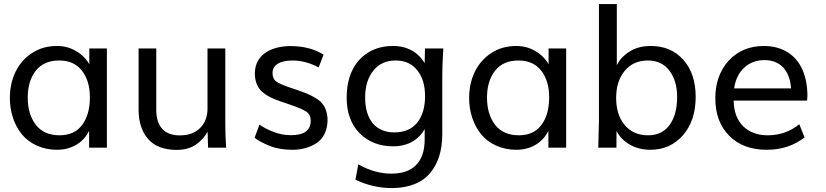

<svg xmlns="http://www.w3.org/2000/svg" viewBox="-20 -746 4173 970"><path d="M280.8 -62.5C228.5 -62.5 188.5 -80.1 161.1 -115.2C133.8 -150.9 120.1 -196.8 120.1 -252.9C120.1 -309.1 133.8 -354 160.6 -388.7C188 -423.3 227.5 -440.4 279.8 -440.4C329.1 -440.4 367.2 -423.3 394 -388.7C420.9 -354.5 434.1 -309.6 434.1 -254.4C434.1 -195.8 420.9 -148.9 394.5 -114.3C368.7 -79.6 330.6 -62.5 280.8 -62.5ZM268.1 10.7C342.3 10.7 401.4 -25.4 430.2 -85.4V0H520V-501H431.2V-421.4C416 -448.2 394 -470.7 364.7 -487.8C335.9 -504.9 303.7 -513.7 268.1 -513.7C220.2 -513.7 178.2 -502 141.6 -478C68.8 -430.7 29.8 -348.1 29.8 -250.5C29.8 -179.7 51.8 -115.2 90.8 -66.9C130.4 -19.5 193.4 10.7 268.1 10.7Z M873 11.2C911.6 11.2 943.4 2.4 969.2 -15.1C995.1 -33.2 1014.6 -54.7 1028.8 -80.6L1031.2 0H1122.6C1119.6 -38.1 1118.2 -79.6 1118.2 -124V-501H1028.3V-196.8C1028.3 -157.2 1016.1 -124.5 991.2 -99.6C966.3 -74.7 932.1 -62 888.2 -62C811.5 -62 769.5 -105.5 769.5 -191.4V-501H680.2V-191.4C680.2 -129.4 696.3 -80.1 728.5 -43.5C760.7 -6.8 809.1 11.2 873 11.2Z M1457.5 10.7C1503.9 10.7 1543.9 -0.5 1578.6 -22.5C1613.3 -45.4 1634.8 -86.4 1634.8 -139.6C1634.8 -175.3 1623.5 -204.1 1607.9 -223.1C1600.6 -232.4 1589.4 -241.7 1575.2 -250C1561 -258.8 1547.9 -265.6 1535.6 -271C1523.4 -276.4 1506.8 -282.2 1486.3 -289.6C1481 -291.5 1464.4 -297.4 1436 -306.6C1404.3 -317.9 1383.3 -328.1 1372.6 -336.4C1362.3 -345.2 1356.9 -358.9 1356.9 -377C1356.9 -417.5 1393.6 -440.4 1458 -440.4C1502 -440.4 1545.9 -428.7 1589.8 -405.3L1614.7 -469.7C1569.3 -498.5 1513.7 -513.2 1447.8 -513.2C1355 -513.2 1267.6 -473.1 1267.6 -374.5C1267.6 -341.3 1277.3 -314.9 1291.5 -295.9C1298.8 -286.6 1308.1 -278.3 1319.8 -270C1343.3 -254.4 1363.8 -245.6 1397 -233.9L1439.9 -219.2C1483.4 -204.6 1512.2 -192.4 1527.3 -182.1C1542.5 -171.9 1549.8 -156.7 1549.8 -136.2C1549.8 -87.4 1516.6 -63 1450.2 -63C1420.4 -63 1390.6 -68.4 1361.8 -79.6C1333 -90.8 1309.6 -103 1291 -116.7L1266.1 -49.8C1284.2 -35.6 1310.1 -22 1342.8 -8.8C1376 4.4 1414.1 10.7 1457.5 10.7Z M1972.2 -77.1C1878.4 -77.1 1824.7 -141.6 1824.7 -252.9C1824.7 -309.1 1838.4 -354 1865.7 -388.7C1893.1 -423.3 1930.7 -440.4 1978.5 -440.4C2025.4 -440.4 2062 -423.8 2087.9 -391.1C2114.3 -358.4 2127.4 -314.9 2127.4 -259.8C2127.4 -204.1 2114.3 -159.7 2087.9 -126.5C2061.5 -93.8 2022.9 -77.1 1972.2 -77.1ZM1960.9 204.1C2048.3 204.1 2115.2 175.3 2154.8 126C2195.3 76.7 2214.4 11.2 2214.4 -68.4V-366.2C2214.4 -401.9 2216.3 -446.8 2219.7 -501H2127L2125.5 -426.8C2096.2 -477.5 2042.5 -513.7 1966.3 -513.7C1917 -513.7 1874 -502.4 1838.4 -479.5C1766.6 -434.6 1731.4 -354 1731.4 -252C1731.4 -176.8 1753.4 -117.2 1796.9 -72.8C1840.8 -28.8 1897.5 -6.8 1966.8 -6.8C2044.4 -6.8 2097.7 -43.5 2125.5 -93.8V-41.5C2125.5 74.2 2064.5 131.3 1957.5 131.3C1901.4 131.3 1845.2 115.7 1790 84L1775.9 161.6C1833.5 189.9 1895 204.1 1960.9 204.1Z M2601.1 -62.5C2548.8 -62.5 2508.8 -80.1 2481.4 -115.2C2454.1 -150.9 2440.4 -196.8 2440.4 -252.9C2440.4 -309.1 2454.1 -354 2481 -388.7C2508.3 -423.3 2547.9 -440.4 2600.1 -440.4C2649.4 -440.4 2687.5 -423.3 2714.4 -388.7C2741.2 -354.5 2754.4 -309.6 2754.4 -254.4C2754.4 -195.8 2741.2 -148.9 2714.8 -114.3C2689 -79.6 2650.9 -62.5 2601.1 -62.5ZM2588.4 10.7C2662.6 10.7 2721.7 -25.4 2750.5 -85.4V0H2840.3V-501H2751.5V-421.4C2736.3 -448.2 2714.4 -470.7 2685.1 -487.8C2656.2 -504.9 2624 -513.7 2588.4 -513.7C2540.5 -513.7 2498.5 -502 2461.9 -478C2389.2 -430.7 2350.1 -348.1 2350.1 -250.5C2350.1 -179.7 2372.1 -115.2 2411.1 -66.9C2450.7 -19.5 2513.7 10.7 2588.4 10.7Z M3253.9 -62.5C3204.1 -62.5 3164.6 -80.1 3135.7 -114.7C3106.9 -149.4 3092.8 -195.3 3092.8 -252C3092.8 -308.1 3107.4 -353.5 3136.2 -388.2C3165 -422.9 3204.1 -440.4 3253.4 -440.4C3299.8 -440.4 3335.9 -423.3 3361.8 -389.2C3387.7 -355.5 3400.9 -311 3400.9 -255.9C3400.9 -196.8 3388.2 -149.4 3362.8 -114.7C3337.9 -80.1 3301.3 -62.5 3253.9 -62.5ZM3265.6 10.7C3332.5 10.7 3387.2 -13.7 3430.2 -62.5C3473.1 -111.8 3494.6 -176.3 3494.6 -256.8C3494.6 -334.5 3474.1 -397 3432.6 -443.4C3391.6 -490.2 3336.4 -513.7 3267.1 -513.7C3224.6 -513.7 3188.5 -503.9 3158.7 -484.4C3128.9 -465.3 3108.4 -442.4 3096.2 -416V-725.6H3005.9V-131.8C3005.9 -119.6 3004.9 -75.7 3002.4 0H3094.2L3094.7 -85C3107.9 -57.6 3129.4 -34.7 3159.7 -16.6C3190.4 1.5 3225.6 10.7 3265.6 10.7Z M3689 -299.3C3695.3 -343.8 3712.4 -378.9 3739.7 -404.3C3767.6 -429.7 3801.8 -442.4 3842.8 -442.4C3920.9 -442.4 3970.2 -391.1 3976.6 -299.3ZM3854 10.7C3927.7 10.7 3991.2 -10.3 4044.9 -51.8L4018.1 -118.2C3971.7 -81.1 3918.9 -62.5 3858.9 -62.5C3807.6 -62.5 3766.1 -77.6 3734.9 -107.9C3703.6 -138.7 3687.5 -181.6 3686.5 -237.8H4057.6C4058.6 -247.6 4059.1 -255.4 4059.1 -261.7C4059.1 -311 4050.8 -354.5 4034.7 -392.1C4002.9 -466.8 3934.1 -513.7 3840.3 -513.7C3766.1 -513.7 3706.5 -488.8 3661.1 -439C3616.2 -389.6 3593.8 -326.2 3593.8 -249C3593.8 -170.4 3617.2 -107.4 3664.1 -60.1C3710.9 -12.7 3774.4 10.7 3854 10.7Z"/></svg>

Font: Ride
Style: Regular
Weight: 400
Version: Version 3.000